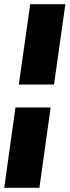

<svg xmlns="http://www.w3.org/2000/svg" viewBox="-28 -729 332 917"><path d="M284.2 -709 230 -325.2H62L116.2 -709ZM-7.8 168 45.9 -215.8H213.9L160.2 168Z"/></svg>

Font: Human Sans Black
Style: Italic
Weight: 800
Italic angle: -8°
Designer: Tim Radville
Foundry: Continuum
Version: Version 1.000;FEAKit 1.0